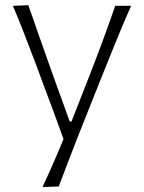

<svg xmlns="http://www.w3.org/2000/svg" viewBox="-20 -531 561 750"><path d="M146 199.7Q189.9 106 228 12.2Q210 -38.6 190.7 -90.8Q171.4 -143.1 152.8 -191.9L118.7 -284.2Q97.7 -339.4 75.7 -396.5Q53.7 -453.6 30.3 -508.3L90.8 -510.7Q115.2 -439.9 139.2 -372.1Q163.1 -304.2 188.5 -232.9L252.4 -56.2H259.3L328.6 -233.4Q356 -303.2 381.1 -371.3Q406.2 -439.5 430.2 -508.3H492.2Q473.6 -466.8 457.5 -428.5Q441.4 -390.1 423.1 -344.5Q404.8 -298.8 378.9 -234.9L321.8 -91.8Q282.7 5.9 256.6 74Q230.5 142.1 209.5 197.3Z"/></svg>

Font: Pinar DS1-Light
Style: Regular
Weight: 300
Designer: Amin Abedi
Version: Version 2.000